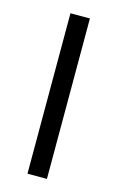

<svg xmlns="http://www.w3.org/2000/svg" viewBox="-88 -556 364 596"><g transform="rotate(15 94.0 -258.0)"><path d="M63 0V-515.6H125.5V0Z"/></g></svg>

Font: Inter Display Light
Style: Regular
Weight: 300
Designer: Rasmus Andersson
Foundry: rsms
Version: Version 4.000;git-a52131595